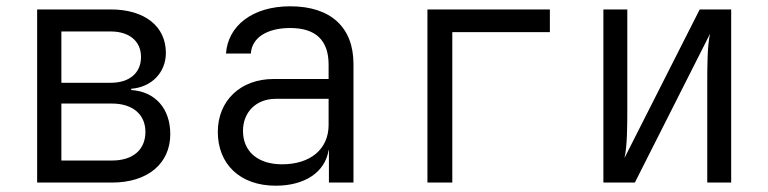

<svg xmlns="http://www.w3.org/2000/svg" viewBox="-20 -580 2440 610"><path d="M98 0H336C449 0 521 -60 521 -154C521 -234 474 -289 397 -294V-298C462 -303 507 -350 507 -412C507 -497 439 -550 332 -550H98ZM175 -317V-480H332C391 -480 428 -449 428 -399C428 -348 391 -317 332 -317ZM175 -70V-251H336C402 -251 442 -216 442 -161C442 -104 402 -70 336 -70Z M856 10C950 10 1013 -34 1024 -103H1025V0H1103V-377C1103 -493 1031 -560 902 -560C781 -560 704 -497 698 -410H777C780 -460 828 -491 902 -491C983 -491 1024 -452 1024 -375V-329H849C744 -329 672 -260 672 -161C672 -59 742 10 856 10ZM876 -58C799 -58 752 -99 752 -164C752 -224 794 -266 856 -266H1024V-183C1024 -106 966 -58 876 -58Z M1338 0H1417V-478H1727V-550H1338Z M1897 0H1997L2236 -473C2227 -435 2227 -367 2227 -311V0H2303V-550H2203L1964 -78C1973 -116 1973 -183 1973 -240V-550H1897Z"/></svg>

Font: JetBrains Mono Light
Style: Regular
Weight: 336
Monospace: yes
Designer: Philipp Nurullin, Konstantin Bulenkov
Foundry: JetBrains
Version: Version 2.305